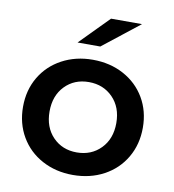

<svg xmlns="http://www.w3.org/2000/svg" viewBox="-83 -817 812 898"><g transform="rotate(10 322.5 -368.5)"><path d="M38 -267Q38 -346 74.5 -408Q111 -470 176 -505Q241 -540 322 -540Q404 -540 469 -505Q534 -470 570.5 -408Q607 -346 607 -267Q607 -188 570.5 -125.5Q534 -63 469 -28Q404 7 322 7Q241 7 176 -28Q111 -63 74.5 -125.5Q38 -188 38 -267ZM481 -267Q481 -342 436 -388Q391 -434 322 -434Q253 -434 208.5 -388Q164 -342 164 -267Q164 -192 208.5 -146Q253 -100 322 -100Q391 -100 436 -146Q481 -192 481 -267ZM372 -744H519L345 -607H237Z"/></g></svg>

Font: Montserrat Alternates SemiBold
Style: Regular
Weight: 600
Designer: Julieta Ulanovsky
Foundry: Julieta Ulanovsky
Version: Version 7.200